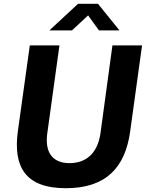

<svg xmlns="http://www.w3.org/2000/svg" viewBox="-20 -981 768 1011"><path d="M728 -742H572L509 -279C493 -168 428 -122 346 -122C265 -122 214 -169 229 -279L293 -742H137L74 -290C49 -105 111 10 327 10C543 10 639 -104 665 -286ZM609 -821 496 -961H391L240 -821H359L444 -900L501 -821Z"/></svg>

Font: Cheyenne Sans
Style: Bold Italic
Weight: 700
Italic angle: -8.13011°
Designer: The Public Sans project authors (U.S. Web Design System), Libre Franklin designed by Pablo Impallari and Rodrigo Fuenzal
Foundry: The Cheyenne Sans Project Authors
Version: Version 2.007